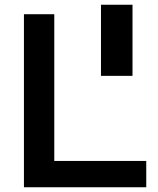

<svg xmlns="http://www.w3.org/2000/svg" viewBox="-20 -790 666 810"><path d="M81 -730H209V-111H597V0H81ZM406 -770H539V-470H406Z"/></svg>

Font: Enso SemiBold
Style: Regular
Weight: 600
Designer: Coji Morishita
Foundry: UNDERFOREST DESIGN
Version: Version 1.000